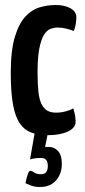

<svg xmlns="http://www.w3.org/2000/svg" viewBox="-20 -530 338 767"><path d="M172 10Q134 10 106 0Q78 -10 59.5 -36.5Q41 -63 32 -112Q23 -161 23 -239Q23 -329 39.5 -383Q56 -437 82 -464.5Q108 -492 139.5 -501Q171 -510 202 -510Q238 -510 261.5 -497Q285 -484 285 -461Q285 -451 283 -436.5Q281 -422 275 -406Q263 -411 245.5 -415.5Q228 -420 210 -420Q196 -420 181.5 -414.5Q167 -409 155.5 -390.5Q144 -372 137 -336Q130 -300 130 -240Q130 -194 133.5 -163Q137 -132 146 -114Q155 -96 169 -88Q183 -80 204 -80Q223 -80 242 -85Q261 -90 273 -97Q278 -80 280 -67.5Q282 -55 282 -43Q282 -19 251 -4.5Q220 10 172 10ZM140 217Q116 217 99 209.5Q82 202 82 202Q82 202 84 191.5Q86 181 90 169Q94 157 97 154Q102 149 114 157.5Q126 166 142 166Q159 166 165 157Q171 148 171 134Q171 117 164.5 109Q158 101 144 101Q122 101 111 104Q100 107 100 107L119 -2H172L160 58Q160 58 159.5 57.5Q159 57 177 57Q196 57 211.5 73Q227 89 227 126Q227 151 216.5 172Q206 193 187 205Q168 217 140 217Z"/></svg>

Font: Yanone Kaffeesatz ExtraLight SemiBold
Style: Regular
Weight: 600
Version: Version 2.003